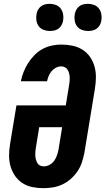

<svg xmlns="http://www.w3.org/2000/svg" viewBox="-20 -976 552 1004"><path d="M206 8Q177 8 148 2Q119 -4 96 -19.5Q73 -35 57.5 -58Q42 -81 34.5 -108.5Q27 -136 27.5 -165.5Q28 -195 33 -225L66 -425H324L341 -529Q343 -540 344 -550.5Q345 -561 344.5 -571.5Q344 -582 341.5 -592Q339 -602 334 -610.5Q329 -619 320 -624Q311 -629 300 -629Q286 -629 272.5 -622Q259 -615 249.5 -603.5Q240 -592 234.5 -578.5Q229 -565 226 -551H89Q94 -576 103.5 -600Q113 -624 127 -646Q141 -668 160 -687.5Q179 -707 202 -719.5Q225 -732 250 -737.5Q275 -743 300 -743Q330 -743 359 -737Q388 -731 411.5 -716Q435 -701 451 -678Q467 -655 474.5 -627.5Q482 -600 481.5 -570Q481 -540 476 -510L421 -175Q416 -151 408 -126.5Q400 -102 385 -80Q370 -58 349.5 -40Q329 -22 305 -11Q281 0 256 4Q231 8 206 8ZM209 -106Q224 -106 239 -114Q254 -122 263.5 -135.5Q273 -149 278 -164Q283 -179 286 -194L305 -311H185L168 -206Q166 -195 165 -184.5Q164 -174 164.5 -163.5Q165 -153 167.5 -143Q170 -133 175 -124Q180 -115 189 -110.5Q198 -106 209 -106ZM440 -814Q423 -814 407.5 -820Q392 -826 382.5 -839Q373 -852 370.5 -868.5Q368 -885 371 -902Q373 -914 379 -925Q385 -936 395 -943.5Q405 -951 417 -953.5Q429 -956 440 -956Q457 -956 472.5 -950Q488 -944 497.5 -931Q507 -918 510 -901.5Q513 -885 510 -868Q508 -856 502 -845Q496 -834 486 -826.5Q476 -819 464 -816.5Q452 -814 440 -814ZM240 -814Q223 -814 207.5 -820Q192 -826 182.5 -839Q173 -852 170.5 -868.5Q168 -885 171 -902Q173 -914 179 -925Q185 -936 195 -943.5Q205 -951 217 -953.5Q229 -956 240 -956Q257 -956 272.5 -950Q288 -944 297.5 -931Q307 -918 310 -901.5Q313 -885 310 -868Q308 -856 302 -845Q296 -834 286 -826.5Q276 -819 264 -816.5Q252 -814 240 -814Z"/></svg>

Font: Iosevka Slab Heavy Oblique
Style: Regular
Weight: 900
Italic angle: -9°
Monospace: yes
Designer: Belleve Invis
Foundry: Belleve Invis
Version: Version 11.1.1; ttfautohint (v1.8.3)